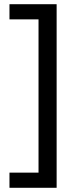

<svg xmlns="http://www.w3.org/2000/svg" viewBox="-20 -734 369 912"><path d="M25 86H163V-642H25V-714H249V158H25Z"/></svg>

Font: Noto Sans Mayan Numerals
Style: Regular
Weight: 400
Designer: Monotype Design Team
Foundry: Monotype Imaging Inc.
Version: Version 2.001; ttfautohint (v1.8.4.7-5d5b)